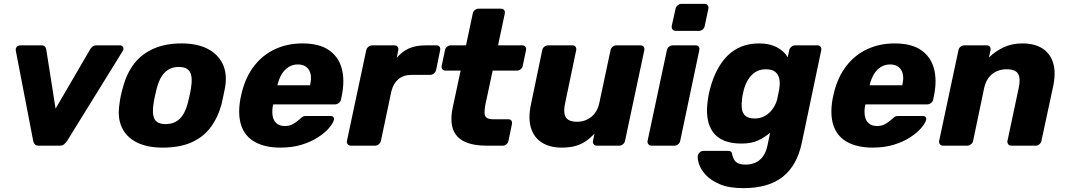

<svg xmlns="http://www.w3.org/2000/svg" viewBox="-20 -755 5529 995"><path d="M181 0Q166 0 160 -7.5Q154 -15 152 -25L62 -492Q60 -504 66.5 -512Q73 -520 88 -520H194Q207 -520 213 -513.5Q219 -507 220 -497L268 -192L447 -499Q451 -506 459 -513Q467 -520 480 -520H601Q613 -520 618 -510.5Q623 -501 615 -489L328 -25Q321 -15 312.5 -7.5Q304 0 289 0Z M823 10Q743 10 689 -17Q635 -44 611.5 -94.5Q588 -145 599 -215Q601 -235 606.5 -260.5Q612 -286 618 -305Q637 -376 676 -426Q715 -476 776.5 -503Q838 -530 921 -530Q1000 -530 1054 -503Q1108 -476 1133 -426Q1158 -376 1147 -305Q1143 -286 1138 -260.5Q1133 -235 1128 -215Q1109 -145 1071 -94.5Q1033 -44 972 -17Q911 10 823 10ZM838 -112Q883 -112 911 -139Q939 -166 953 -220Q957 -235 962.5 -260Q968 -285 970 -300Q979 -353 965 -380.5Q951 -408 906 -408Q863 -408 835 -380.5Q807 -353 793 -300Q789 -285 783.5 -260Q778 -235 776 -220Q767 -166 780.5 -139Q794 -112 838 -112Z M1433 10Q1355 10 1302.5 -18.5Q1250 -47 1230.5 -104Q1211 -161 1226 -244Q1228 -251 1230 -262Q1232 -273 1234 -279Q1254 -358 1298 -414.5Q1342 -471 1406 -500.5Q1470 -530 1547 -530Q1635 -530 1685 -495Q1735 -460 1751 -400Q1767 -340 1752 -263L1747 -239Q1745 -228 1735.5 -221Q1726 -214 1716 -214H1396Q1396 -213 1395.5 -211Q1395 -209 1394 -207Q1389 -178 1393 -154Q1397 -130 1413 -116Q1429 -102 1456 -102Q1476 -102 1490.5 -108.5Q1505 -115 1516 -123.5Q1527 -132 1534 -138Q1545 -149 1551 -151.5Q1557 -154 1569 -154H1693Q1703 -154 1708 -148Q1713 -142 1710 -132Q1705 -115 1684.5 -91Q1664 -67 1628 -43.5Q1592 -20 1543 -5Q1494 10 1433 10ZM1417 -313H1586L1587 -315Q1595 -348 1589.5 -371.5Q1584 -395 1567.5 -408Q1551 -421 1524 -421Q1497 -421 1476 -408Q1455 -395 1440.5 -371.5Q1426 -348 1418 -315Z M1799 0Q1788 0 1782 -7.5Q1776 -15 1778 -25L1878 -495Q1880 -505 1889 -512.5Q1898 -520 1909 -520H2024Q2035 -520 2040.5 -512.5Q2046 -505 2044 -495L2036 -455Q2060 -485 2096 -502.5Q2132 -520 2186 -520H2242Q2253 -520 2258 -513Q2263 -506 2261 -495L2240 -392Q2238 -382 2229 -374.5Q2220 -367 2209 -367H2113Q2071 -367 2044.5 -344.5Q2018 -322 2008 -281L1954 -25Q1952 -15 1943 -7.5Q1934 0 1923 0Z M2502 0Q2433 0 2388.5 -20.5Q2344 -41 2328 -84.5Q2312 -128 2326 -197L2367 -389H2289Q2278 -389 2272.5 -396Q2267 -403 2269 -414L2286 -495Q2288 -506 2297 -513Q2306 -520 2316 -520H2395L2430 -685Q2432 -696 2441 -703Q2450 -710 2460 -710H2576Q2587 -710 2592.5 -703Q2598 -696 2596 -685L2561 -520H2686Q2697 -520 2702.5 -513Q2708 -506 2706 -495L2689 -414Q2687 -403 2678 -396Q2669 -389 2659 -389H2533L2495 -211Q2491 -189 2491 -172Q2491 -155 2501 -146Q2511 -137 2535 -137H2614Q2625 -137 2630 -130Q2635 -123 2633 -112L2615 -25Q2613 -15 2604.5 -7.5Q2596 0 2585 0Z M2890 10Q2830 10 2788.5 -16Q2747 -42 2731.5 -92.5Q2716 -143 2732 -216L2790 -495Q2792 -506 2801 -513Q2810 -520 2821 -520H2947Q2957 -520 2962.5 -513Q2968 -506 2966 -495L2909 -222Q2902 -190 2905 -168Q2908 -146 2924 -135Q2940 -124 2970 -124Q3013 -124 3044.5 -149.5Q3076 -175 3086 -222L3144 -495Q3146 -506 3155 -513Q3164 -520 3174 -520H3299Q3310 -520 3315.5 -513Q3321 -506 3319 -495L3219 -25Q3217 -15 3208.5 -7.5Q3200 0 3189 0H3074Q3063 0 3057 -7.5Q3051 -15 3053 -25L3061 -63Q3040 -40 3016 -23.5Q2992 -7 2962 1.5Q2932 10 2890 10Z M3357 0Q3346 0 3340 -7.5Q3334 -15 3336 -25L3436 -495Q3438 -506 3447 -513Q3456 -520 3467 -520H3585Q3596 -520 3601 -513Q3606 -506 3604 -495L3505 -25Q3503 -15 3494.5 -7.5Q3486 0 3475 0ZM3482 -595Q3471 -595 3465.5 -602Q3460 -609 3461 -620L3481 -710Q3483 -720 3492 -727.5Q3501 -735 3511 -735H3631Q3642 -735 3647.5 -727.5Q3653 -720 3651 -710L3632 -620Q3630 -609 3621 -602Q3612 -595 3602 -595Z M3832 220Q3758 220 3711 200Q3664 180 3638 152Q3612 124 3603 96.5Q3594 69 3596 53Q3598 42 3606.5 34.5Q3615 27 3625 27H3754Q3764 27 3769 32Q3774 37 3775 48Q3778 59 3783.5 70.5Q3789 82 3803 90Q3817 98 3844 98Q3871 98 3893.5 88.5Q3916 79 3932.5 57.5Q3949 36 3957 0L3971 -67Q3941 -42 3907 -26.5Q3873 -11 3822 -11Q3770 -11 3733 -26Q3696 -41 3674.5 -71Q3653 -101 3646.5 -144Q3640 -187 3649 -243Q3651 -258 3653.5 -269.5Q3656 -281 3660 -296Q3674 -349 3696.5 -392Q3719 -435 3750 -466Q3781 -497 3822 -513.5Q3863 -530 3915 -530Q3969 -530 4007 -509.5Q4045 -489 4062 -458L4070 -495Q4072 -505 4081 -512.5Q4090 -520 4101 -520H4216Q4227 -520 4232.5 -512.5Q4238 -505 4236 -495L4135 -14Q4123 43 4099 86.5Q4075 130 4038 160Q4001 190 3949.5 205Q3898 220 3832 220ZM3891 -141Q3922 -141 3945.5 -155Q3969 -169 3984.5 -191Q4000 -213 4007 -238Q4009 -249 4013.5 -269Q4018 -289 4019 -299Q4023 -325 4018.5 -347Q4014 -369 3997.5 -382.5Q3981 -396 3949 -396Q3918 -396 3895.5 -382Q3873 -368 3858 -344Q3843 -320 3835 -291Q3833 -281 3830 -269Q3827 -257 3826 -246Q3822 -217 3824.5 -193Q3827 -169 3842.5 -155Q3858 -141 3891 -141Z M4502 10Q4424 10 4371.5 -18.5Q4319 -47 4299.5 -104Q4280 -161 4295 -244Q4297 -251 4299 -262Q4301 -273 4303 -279Q4323 -358 4367 -414.5Q4411 -471 4475 -500.5Q4539 -530 4616 -530Q4704 -530 4754 -495Q4804 -460 4820 -400Q4836 -340 4821 -263L4816 -239Q4814 -228 4804.5 -221Q4795 -214 4785 -214H4465Q4465 -213 4464.5 -211Q4464 -209 4463 -207Q4458 -178 4462 -154Q4466 -130 4482 -116Q4498 -102 4525 -102Q4545 -102 4559.5 -108.5Q4574 -115 4585 -123.5Q4596 -132 4603 -138Q4614 -149 4620 -151.5Q4626 -154 4638 -154H4762Q4772 -154 4777 -148Q4782 -142 4779 -132Q4774 -115 4753.5 -91Q4733 -67 4697 -43.5Q4661 -20 4612 -5Q4563 10 4502 10ZM4486 -313H4655L4656 -315Q4664 -348 4658.5 -371.5Q4653 -395 4636.5 -408Q4620 -421 4593 -421Q4566 -421 4545 -408Q4524 -395 4509.5 -371.5Q4495 -348 4487 -315Z M4868 0Q4857 0 4851 -7.5Q4845 -15 4847 -25L4947 -495Q4949 -506 4958 -513Q4967 -520 4978 -520H5093Q5104 -520 5109.5 -513Q5115 -506 5113 -495L5105 -457Q5136 -488 5179.5 -509Q5223 -530 5278 -530Q5341 -530 5382 -504Q5423 -478 5438 -428Q5453 -378 5437 -304L5377 -25Q5375 -15 5366.5 -7.5Q5358 0 5348 0H5222Q5211 0 5205 -7.5Q5199 -15 5201 -25L5259 -298Q5270 -347 5256.5 -371.5Q5243 -396 5197 -396Q5152 -396 5121 -370.5Q5090 -345 5080 -298L5023 -25Q5021 -15 5012 -7.5Q5003 0 4993 0Z"/></svg>

Font: Rubik Light
Style: Bold Italic
Weight: 700
Italic angle: -12°
Version: Version 2.104